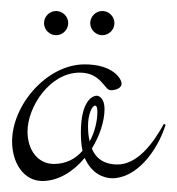

<svg xmlns="http://www.w3.org/2000/svg" viewBox="-20 -333 321 349"><path d="M181 -169C189 -169 201 -172 201 -181C201 -190 185 -216 134 -216C65 -216 2 -142 2 -76C2 -37 23 -4 57 -4C87 -4 114 -22 134 -46C146 -18 168 -9 184 -9C227 -9 265 -56 281 -106L278 -108C257 -70 229 -34 193 -34C172 -34 155 -43 147 -63C161 -86 170 -112 170 -135C170 -153 161 -159 156 -159C147 -159 127 -148 127 -92C127 -79 128 -68 130 -59C118 -45 101 -35 78 -35C49 -35 30 -60 30 -94C30 -138 70 -201 125 -201C164 -201 170 -169 181 -169ZM140 -104C140 -125 147 -141 153 -141C156 -141 157 -136 157 -129C157 -115 153 -94 143 -76C141 -84 140 -93 140 -104ZM60 -291C60 -279 70 -269 82 -269C94 -269 104 -279 104 -291C104 -303 94 -313 82 -313C70 -313 60 -303 60 -291ZM144 -291C144 -279 154 -269 166 -269C178 -269 188 -279 188 -291C188 -303 178 -313 166 -313C154 -313 144 -303 144 -291Z"/></svg>

Font: Stalemate
Style: Regular
Weight: 400
Designer: Astigmatic (AOETI)
Foundry: Astigmatic (AOETI)
Version: Version 001.000